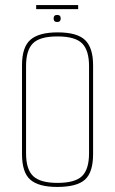

<svg xmlns="http://www.w3.org/2000/svg" viewBox="-20 -727 455 759"><path d="M206 12Q133 12 100 -16.5Q67 -45 67 -118V-469Q67 -541 100.5 -570Q134 -599 208 -599Q285 -599 316.5 -568.5Q348 -538 348 -469V-118Q348 -46 316 -17Q284 12 206 12ZM207 -4Q277 -4 304.5 -31Q332 -58 332 -121V-466Q332 -528 304.5 -555.5Q277 -583 207 -583Q138 -583 110.5 -556Q83 -529 83 -466V-121Q83 -57 111.5 -30.5Q140 -4 207 -4ZM206 -640Q192 -640 192 -654Q192 -668 206 -668Q220 -668 220 -654Q220 -640 206 -640ZM123 -691V-707H289V-691Z"/></svg>

Font: Alumni Sans Pinstripe
Style: Regular
Weight: 400
Designer: Robert E. Leuschke
Foundry: Robert E. Leuschke
Version: Version 1.010; ttfautohint (v1.8.4.7-5d5b)